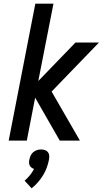

<svg xmlns="http://www.w3.org/2000/svg" viewBox="-20 -760 590 1038"><path d="M303 0 170 -232 125 0H27L171 -740H269L187 -322L388 -530H515L259 -265L412 0ZM151 258 113 217Q129 203 142 187Q155 171 164 153Q156 151 150 146Q144 141 140.5 134Q137 127 137 118.5Q137 110 139 102Q141 91 146 80.5Q151 70 160 62.5Q169 55 180 51.5Q191 48 202 48Q213 48 223 51.5Q233 55 239 62.5Q245 70 246 80.5Q247 91 245 102Q241 123 233.5 144.5Q226 166 213.5 186.5Q201 207 185.5 225Q170 243 151 258Z"/></svg>

Font: Lode Dark Term
Style: Bold Italic
Weight: 700
Italic angle: -11°
Monospace: yes
Designer: Belleve Invis
Foundry: Belleve Invis
Version: Version 29.2.0